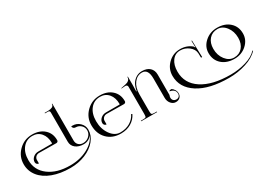

<svg xmlns="http://www.w3.org/2000/svg" viewBox="-14 -1659 3563 2597"><g transform="rotate(-30 1767.0 -360.5)"><path d="M785.2 -724.6V-232.4Q785.2 -189.5 812 -163.1Q838.9 -136.7 882.8 -136.7Q937.5 -136.7 976.1 -172.9Q1014.6 -209 1014.6 -259.8Q1014.6 -306.6 980.5 -339.4Q946.3 -372.1 897.5 -372.1Q878.9 -372.1 866.2 -384.3Q853.5 -396.5 853.5 -414.1H873Q938.5 -414.1 985.4 -368.7Q1032.2 -323.2 1032.2 -259.8Q1032.2 -170.9 969.7 -94.7Q907.2 -18.6 799.8 25.4Q692.4 69.3 565.4 69.3Q409.2 69.3 290 24.9Q170.9 -19.5 105.5 -101.6Q40 -183.6 40 -290Q40 -411.1 127 -497.1Q213.9 -583 336.9 -583Q453.1 -583 524.4 -519Q595.7 -455.1 595.7 -350.6V-345.7Q595.7 -334 587.4 -325.7Q579.1 -317.4 566.4 -317.4H565.4L297.9 -320.3Q267.6 -320.3 246.1 -300.8Q224.6 -279.3 224.6 -252V-197.3Q207 -197.3 194.8 -210Q182.6 -222.7 182.6 -240.2Q182.6 -282.2 216.3 -312Q250 -341.8 297.9 -341.8H506.8Q514.6 -341.8 514.6 -350.6Q514.6 -447.3 464.8 -506.3Q415 -565.4 333 -565.4Q238.3 -565.4 180.7 -494.1Q123 -422.9 123 -305.7Q123 -150.4 248.5 -56.2Q374 38.1 580.1 38.1Q733.4 38.1 852.5 -24.9Q971.7 -87.9 1009.8 -184.6Q989.3 -154.3 955.6 -136.7Q921.9 -119.1 882.8 -119.1Q804.7 -119.1 756.8 -157.2Q709 -195.3 709 -257.8V-713.9Q709 -743.2 679.7 -743.2H633.8V-752H689.5Q725.6 -752 751.5 -764.2Q777.3 -776.4 777.3 -803.7V-807.6H785.2Z M1354.5 -320.3Q1324.2 -320.3 1302.7 -300.8Q1281.2 -279.3 1281.2 -252V-197.3Q1263.7 -197.3 1251.5 -210Q1239.3 -222.7 1239.3 -240.2Q1239.3 -282.2 1272.9 -312Q1306.6 -341.8 1354.5 -341.8H1563.5Q1571.3 -341.8 1571.3 -350.6Q1571.3 -447.3 1521.5 -506.3Q1471.7 -565.4 1389.6 -565.4Q1294.9 -565.4 1237.3 -494.1Q1179.7 -422.9 1179.7 -305.7Q1179.7 -183.6 1241.7 -96.7Q1303.7 -9.8 1390.6 -9.8Q1476.6 -9.8 1541.5 -47.9Q1606.4 -85.9 1638.7 -153.3L1653.3 -143.6Q1618.2 -72.3 1549.8 -32.2Q1481.4 7.8 1390.6 7.8Q1258.8 7.8 1177.7 -74.2Q1096.7 -156.2 1096.7 -290Q1096.7 -411.1 1183.6 -497.1Q1270.5 -583 1393.6 -583Q1509.8 -583 1581.1 -519Q1652.3 -455.1 1652.3 -350.6V-345.7Q1652.3 -334 1643.6 -325.7Q1634.8 -317.4 1622.1 -317.4Z M1707 0V-8.8H1741.2Q1776.4 -8.8 1784.7 -17.1Q1793 -25.4 1793 -60.5V-490.2Q1793 -503.9 1784.2 -512.7Q1775.4 -521.5 1760.7 -521.5Q1758.8 -521.5 1756.8 -521.5L1699.2 -516.6L1698.2 -522.5L1773.4 -538.1Q1804.7 -543.9 1825.2 -562.5Q1845.7 -581.1 1845.7 -609.4V-613.3H1853.5V-485.4Q1853.5 -400.4 1851.6 -382.8H1858.4Q1861.3 -409.2 1874 -446.3Q1895.5 -508.8 1943.8 -545.9Q1992.2 -583 2052.7 -583Q2130.9 -583 2173.8 -543Q2216.8 -502.9 2216.8 -435.5V-117.2Q2208 -96.7 2208 -78.1Q2208 -50.8 2225.1 -34.2Q2242.2 -17.6 2270.5 -17.6Q2295.9 -17.6 2311.5 -33.2Q2327.1 -48.8 2327.1 -75.2Q2327.1 -112.3 2303.2 -132.8Q2279.3 -153.3 2242.2 -158.2Q2242.2 -172.9 2280.3 -172.9Q2302.7 -159.2 2319.3 -132.8Q2335.9 -106.4 2335.9 -75.2Q2335.9 -36.1 2311 -12.7Q2286.1 10.7 2246.1 10.7Q2202.1 10.7 2171.4 -26.4Q2140.6 -63.5 2140.6 -116.2V-418.9Q2140.6 -566.4 2044.9 -566.4Q1968.8 -566.4 1918.9 -500Q1869.1 -433.6 1869.1 -328.1V-60.5Q1869.1 -25.4 1877.9 -17.1Q1886.7 -8.8 1921.9 -8.8H1956.1V0Z M2380.9 -319.3Q2380.9 -428.7 2459.5 -505.9Q2538.1 -583 2648.4 -583Q2753.9 -583 2827.1 -520.5Q2834 -513.7 2837.9 -501L2844.7 -502.9Q2842.8 -512.7 2841.8 -531.2L2839.8 -602.5H2848.6L2856.4 -340.8L2838.9 -339.8L2836.9 -410.2Q2833 -474.6 2773.9 -520.5Q2714.8 -566.4 2640.6 -566.4Q2562.5 -566.4 2515.1 -502.9Q2467.8 -439.5 2467.8 -335Q2467.8 -150.4 2628.9 -45.4Q2790 59.6 3074.2 59.6Q3199.2 59.6 3314.5 24.9Q3429.7 -9.8 3488.3 -76.2L3495.1 -69.3Q3426.8 5.9 3299.3 46.4Q3171.9 86.9 3034.2 86.9Q2726.6 86.9 2553.7 -24.4Q2380.9 -135.7 2380.9 -319.3Z M3226.6 -99.6Q3105.5 -99.6 3031.2 -166Q2957 -232.4 2957 -341.8Q2957 -441.4 3036.1 -512.2Q3115.2 -583 3226.6 -583Q3346.7 -583 3420.4 -516.6Q3494.1 -450.2 3494.1 -341.8Q3494.1 -241.2 3415.5 -170.4Q3336.9 -99.6 3226.6 -99.6ZM3229.5 -117.2Q3310.5 -117.2 3359.9 -173.8Q3409.2 -230.5 3409.2 -323.2Q3409.2 -423.8 3354.5 -494.6Q3299.8 -565.4 3222.7 -565.4Q3141.6 -565.4 3091.8 -508.8Q3042 -452.1 3042 -359.4Q3042 -258.8 3097.2 -188Q3152.3 -117.2 3229.5 -117.2Z"/></g></svg>

Font: FoglihtenNo07
Style: Regular
Weight: 500
Designer: gluk (gluksza@wp.pl)
Foundry: gluk (gluksza@wp.pl)
Version: Version 0.871